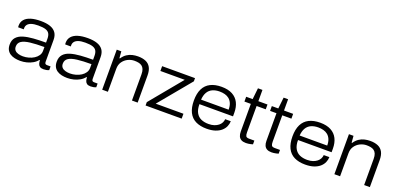

<svg xmlns="http://www.w3.org/2000/svg" viewBox="5 -1516 4887 2370"><g transform="rotate(20 2448.0 -331.0)"><path d="M236 12Q198 12 164 4.5Q130 -3 103.5 -20Q77 -37 62 -65Q47 -93 47 -134Q47 -193 78.5 -228.5Q110 -264 166.5 -281Q223 -298 298.5 -303.5Q374 -309 461 -309V-360Q461 -401 446.5 -426.5Q432 -452 397.5 -463.5Q363 -475 300 -475Q245 -475 211 -463.5Q177 -452 161.5 -432Q146 -412 146 -388V-369H73Q72 -374 71.5 -379Q71 -384 71 -391Q71 -439 99.5 -472Q128 -505 181.5 -521.5Q235 -538 311 -538Q385 -538 435 -520.5Q485 -503 511 -466.5Q537 -430 537 -371V-88Q537 -68 544 -60Q551 -52 568 -52H614V-3Q598 4 579.5 7.5Q561 11 543 11Q511 11 494.5 -1Q478 -13 471.5 -33.5Q465 -54 464 -80H457Q434 -50 398.5 -29.5Q363 -9 321.5 1.5Q280 12 236 12ZM249 -52Q287 -52 325 -62.5Q363 -73 393.5 -92.5Q424 -112 442.5 -139.5Q461 -167 461 -200V-251Q350 -251 275.5 -242Q201 -233 163.5 -208.5Q126 -184 126 -136Q126 -105 143 -86.5Q160 -68 188.5 -60Q217 -52 249 -52Z M854 12Q816 12 782 4.5Q748 -3 721.5 -20Q695 -37 680 -65Q665 -93 665 -134Q665 -193 696.5 -228.5Q728 -264 784.5 -281Q841 -298 916.5 -303.5Q992 -309 1079 -309V-360Q1079 -401 1064.5 -426.5Q1050 -452 1015.5 -463.5Q981 -475 918 -475Q863 -475 829 -463.5Q795 -452 779.5 -432Q764 -412 764 -388V-369H691Q690 -374 689.5 -379Q689 -384 689 -391Q689 -439 717.5 -472Q746 -505 799.5 -521.5Q853 -538 929 -538Q1003 -538 1053 -520.5Q1103 -503 1129 -466.5Q1155 -430 1155 -371V-88Q1155 -68 1162 -60Q1169 -52 1186 -52H1232V-3Q1216 4 1197.5 7.5Q1179 11 1161 11Q1129 11 1112.5 -1Q1096 -13 1089.5 -33.5Q1083 -54 1082 -80H1075Q1052 -50 1016.5 -29.5Q981 -9 939.5 1.5Q898 12 854 12ZM867 -52Q905 -52 943 -62.5Q981 -73 1011.5 -92.5Q1042 -112 1060.5 -139.5Q1079 -167 1079 -200V-251Q968 -251 893.5 -242Q819 -233 781.5 -208.5Q744 -184 744 -136Q744 -105 761 -86.5Q778 -68 806.5 -60Q835 -52 867 -52Z M1311 0V-526H1371L1378 -438H1385Q1411 -477 1444 -499Q1477 -521 1514 -529.5Q1551 -538 1588 -538Q1647 -538 1689.5 -520Q1732 -502 1754.5 -461.5Q1777 -421 1777 -354V0H1702V-343Q1702 -384 1691.5 -409.5Q1681 -435 1662.5 -448.5Q1644 -462 1619 -467Q1594 -472 1565 -472Q1520 -472 1479 -451.5Q1438 -431 1412 -393.5Q1386 -356 1386 -303V0Z M1881 0V-44L2227 -463H1907V-526H2339V-484L1991 -64H2355V0Z M2684 12Q2600 12 2540.5 -17.5Q2481 -47 2450.5 -108.5Q2420 -170 2420 -263Q2420 -356 2450.5 -417Q2481 -478 2540.5 -508Q2600 -538 2686 -538Q2772 -538 2828.5 -507.5Q2885 -477 2913 -421.5Q2941 -366 2941 -290V-243H2500Q2500 -174 2523.5 -131.5Q2547 -89 2589 -70Q2631 -51 2688 -51Q2731 -51 2762.5 -62Q2794 -73 2816 -90.5Q2838 -108 2849.5 -131Q2861 -154 2862 -177H2936Q2935 -141 2920.5 -107.5Q2906 -74 2875.5 -47Q2845 -20 2797.5 -4Q2750 12 2684 12ZM2500 -302H2862Q2862 -351 2847.5 -384.5Q2833 -418 2808.5 -438Q2784 -458 2751.5 -466.5Q2719 -475 2683 -475Q2630 -475 2590 -457Q2550 -439 2527 -400.5Q2504 -362 2500 -302Z M3202 12Q3164 12 3140.5 -1Q3117 -14 3106 -39Q3095 -64 3095 -100V-463H3011V-526H3096L3112 -674H3171V-526H3291V-463H3171V-116Q3171 -83 3180 -67.5Q3189 -52 3224 -52H3291V-3Q3279 1 3263.5 4.5Q3248 8 3232 10Q3216 12 3202 12Z M3539 12Q3501 12 3477.5 -1Q3454 -14 3443 -39Q3432 -64 3432 -100V-463H3348V-526H3433L3449 -674H3508V-526H3628V-463H3508V-116Q3508 -83 3517 -67.5Q3526 -52 3561 -52H3628V-3Q3616 1 3600.5 4.5Q3585 8 3569 10Q3553 12 3539 12Z M3979 12Q3895 12 3835.5 -17.5Q3776 -47 3745.5 -108.5Q3715 -170 3715 -263Q3715 -356 3745.5 -417Q3776 -478 3835.5 -508Q3895 -538 3981 -538Q4067 -538 4123.5 -507.5Q4180 -477 4208 -421.5Q4236 -366 4236 -290V-243H3795Q3795 -174 3818.5 -131.5Q3842 -89 3884 -70Q3926 -51 3983 -51Q4026 -51 4057.5 -62Q4089 -73 4111 -90.5Q4133 -108 4144.5 -131Q4156 -154 4157 -177H4231Q4230 -141 4215.5 -107.5Q4201 -74 4170.5 -47Q4140 -20 4092.5 -4Q4045 12 3979 12ZM3795 -302H4157Q4157 -351 4142.5 -384.5Q4128 -418 4103.5 -438Q4079 -458 4046.5 -466.5Q4014 -475 3978 -475Q3925 -475 3885 -457Q3845 -439 3822 -400.5Q3799 -362 3795 -302Z M4361 0V-526H4421L4428 -438H4435Q4461 -477 4494 -499Q4527 -521 4564 -529.5Q4601 -538 4638 -538Q4697 -538 4739.5 -520Q4782 -502 4804.5 -461.5Q4827 -421 4827 -354V0H4752V-343Q4752 -384 4741.5 -409.5Q4731 -435 4712.5 -448.5Q4694 -462 4669 -467Q4644 -472 4615 -472Q4570 -472 4529 -451.5Q4488 -431 4462 -393.5Q4436 -356 4436 -303V0Z"/></g></svg>

Font: Archivo SemiExpanded Light
Style: Regular
Weight: 300
Width: 6
Designer: Hector Gatti
Foundry: Omnibus-Type
Version: Version 2.001